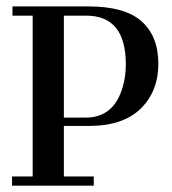

<svg xmlns="http://www.w3.org/2000/svg" viewBox="-20 -587 544 607"><path d="M18.1 -29.2H83.3V-537.5H19.4V-566.7H259.7Q375 -566.7 427.8 -519.4Q480.6 -472.2 480.6 -385.4Q480.6 -298.6 425 -243.8Q369.4 -188.9 261.1 -188.9H181.9V-29.2H276.4V0H18.1ZM251.4 -215.3Q340.3 -215.3 368.1 -312.5Q377.8 -345.8 377.8 -383.3Q377.8 -537.5 252.8 -537.5H181.9V-215.3Z"/></svg>

Font: Sree Krushnadevaraya
Style: Regular
Weight: 400
Designer: Purushoth Kumar Guthula
Foundry: Andhrapradesh Society for Knowledge Networks
Version: Version 1.0.5; ttfautohint (v1.2.42-39fb)